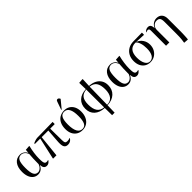

<svg xmlns="http://www.w3.org/2000/svg" viewBox="254 -2200 3840 3840"><g transform="rotate(-45 2173.5 -280.5)"><path d="M248 14Q189 14 145 -19Q101 -52 77.5 -112Q54 -172 54 -253Q54 -381 110.5 -454Q167 -527 266 -527Q313 -527 352.5 -501.5Q392 -476 411 -434H413L420 -511L520 -518L525 -513Q505 -434 493.5 -351Q482 -268 482 -194Q482 -136 487.5 -103.5Q493 -71 507 -58Q521 -45 546 -45Q569 -45 588 -53L592 -46Q550 14 495 14Q410 14 405 -94H402Q351 14 248 14ZM277 -19Q313 -19 347.5 -49.5Q382 -80 398 -126Q398 -208 401 -281Q404 -354 409 -406Q388 -456 354.5 -483Q321 -510 280 -510Q214 -510 185.5 -452.5Q157 -395 157 -261Q157 -133 185 -76Q213 -19 277 -19Z M1092 14Q1037 14 1012.5 -18.5Q988 -51 988 -124Q988 -136 988 -146.5Q988 -157 989.5 -174.5Q991 -192 993 -225.5Q995 -259 999.5 -317Q1004 -375 1011 -466H823L775 0H687L680 -5L783 -466H630L632 -485Q650 -494 673 -502Q696 -510 717 -515Q738 -520 749 -520L1193 -527V-471L1187 -466H1064Q1063 -385 1065.5 -300Q1068 -215 1068 -134Q1068 -82 1081.5 -63.5Q1095 -45 1132 -45Q1176 -45 1203 -60L1208 -53Q1168 14 1092 14Z M1504 14Q1433 14 1380.5 -18Q1328 -50 1299.5 -108Q1271 -166 1271 -245Q1271 -332 1301 -395.5Q1331 -459 1386.5 -493Q1442 -527 1518 -527Q1587 -527 1638 -495.5Q1689 -464 1717 -406.5Q1745 -349 1745 -270Q1745 -184 1715 -120Q1685 -56 1631 -21Q1577 14 1504 14ZM1520 -4Q1584 -4 1613.5 -62.5Q1643 -121 1643 -245Q1643 -509 1499 -509Q1433 -509 1402.5 -452.5Q1372 -396 1372 -274Q1372 -141 1409.5 -72.5Q1447 -4 1520 -4ZM1495 -572 1486 -576 1543 -739Q1552 -765 1560.5 -773.5Q1569 -782 1585 -782Q1599 -782 1609.5 -773.5Q1620 -765 1632 -745V-738Z M2130 219 2128 14Q1993 7 1917 -62.5Q1841 -132 1841 -250Q1841 -372 1917 -444Q1993 -516 2126 -521L2122 -703L2218 -710L2225 -705L2217 -521Q2305 -517 2368 -484.5Q2431 -452 2465.5 -395Q2500 -338 2500 -262Q2500 -138 2421.5 -64.5Q2343 9 2206 15L2201 219ZM2128 -3 2126 -509Q2029 -499 1985 -442.5Q1941 -386 1941 -271Q1941 -144 1986.5 -78.5Q2032 -13 2128 -3ZM2207 2Q2302 1 2351 -61Q2400 -123 2400 -243Q2400 -368 2355.5 -430.5Q2311 -493 2216 -503Z M2796 14Q2737 14 2693 -19Q2649 -52 2625.5 -112Q2602 -172 2602 -253Q2602 -381 2658.5 -454Q2715 -527 2814 -527Q2861 -527 2900.5 -501.5Q2940 -476 2959 -434H2961L2968 -511L3068 -518L3073 -513Q3053 -434 3041.5 -351Q3030 -268 3030 -194Q3030 -136 3035.5 -103.5Q3041 -71 3055 -58Q3069 -45 3094 -45Q3117 -45 3136 -53L3140 -46Q3098 14 3043 14Q2958 14 2953 -94H2950Q2899 14 2796 14ZM2825 -19Q2861 -19 2895.5 -49.5Q2930 -80 2946 -126Q2946 -208 2949 -281Q2952 -354 2957 -406Q2936 -456 2902.5 -483Q2869 -510 2828 -510Q2762 -510 2733.5 -452.5Q2705 -395 2705 -261Q2705 -133 2733 -76Q2761 -19 2825 -19Z M3425 14Q3357 14 3306 -17.5Q3255 -49 3227 -106Q3199 -163 3199 -240Q3199 -325 3233.5 -388.5Q3268 -452 3330.5 -487.5Q3393 -523 3476 -524L3719 -527V-471L3713 -466L3512 -476V-474Q3582 -447 3624 -383.5Q3666 -320 3666 -241Q3666 -168 3634.5 -110.5Q3603 -53 3548.5 -19.5Q3494 14 3425 14ZM3427 -4Q3494 -4 3530.5 -64.5Q3567 -125 3567 -234Q3567 -320 3546.5 -384Q3526 -448 3490 -476H3481Q3388 -476 3340.5 -417Q3293 -358 3293 -243Q3293 -134 3329.5 -69Q3366 -4 3427 -4Z M4267 221 4173 214Q4181 168 4184.5 133.5Q4188 99 4189.5 62Q4191 25 4191 -26V-361Q4191 -432 4169.5 -460.5Q4148 -489 4095 -489Q4040 -489 4004 -450Q3968 -411 3968 -350V0H3875V-433Q3875 -482 3836 -482Q3815 -482 3789 -468L3784 -475Q3825 -522 3879 -522Q3920 -522 3939.5 -496.5Q3959 -471 3963 -415H3966Q3986 -466 4030.5 -496.5Q4075 -527 4128 -527Q4202 -527 4243 -482Q4284 -437 4284 -356V-7Q4284 30 4283 63.5Q4282 97 4280 133.5Q4278 170 4274 216Z"/></g></svg>

Font: Display Regular
Style: Regular
Weight: 400
Designer: Latin by Veronika Burian and Jose Scaglione. Greek by Irene Vlachou. Cyrillic by Vera Evstafieva.
Foundry: TypeTogether
Version: Version 3.002